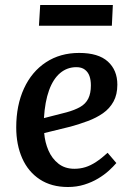

<svg xmlns="http://www.w3.org/2000/svg" viewBox="-20 -735 532 769"><path d="M297 -523Q374 -523 412 -488.5Q450 -454 450 -396Q450 -356 434.5 -328Q419 -300 392.5 -281.5Q366 -263 332.5 -250.5Q299 -238 263 -228L157 -202Q160 -165 174 -132.5Q188 -100 214 -79.5Q240 -59 278 -59Q301 -59 322 -65.5Q343 -72 365 -86.5Q387 -101 411 -123L446 -82Q434 -68 416 -51.5Q398 -35 373 -20Q348 -5 317.5 4.5Q287 14 252 14Q186 14 139.5 -16.5Q93 -47 69 -101Q45 -155 45 -225Q45 -313 76 -380.5Q107 -448 164 -485.5Q221 -523 297 -523ZM344 -393Q344 -414 338.5 -430Q333 -446 320 -456Q307 -466 286 -466Q249 -466 221 -442.5Q193 -419 176.5 -373.5Q160 -328 156 -262L246 -285Q279 -294 301 -306.5Q323 -319 333.5 -340Q344 -361 344 -393ZM141 -715H432L428 -632H136Z"/></svg>

Font: Literata 18pt Medium
Style: Italic
Weight: 500
Italic angle: -2°
Designer: Latin by Veronika Burian and Jose Scaglione. Greek by Irene Vlachou. Cyrillic by Vera Evstafieva
Foundry: TypeTogether
Version: Version 3.103;gftools[0.9.29]